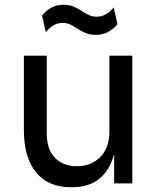

<svg xmlns="http://www.w3.org/2000/svg" viewBox="-20 -768 668 804"><path d="M277 16Q182 16 131 -46Q80 -108 80 -225V-535H176V-206Q176 -143 210 -107.5Q244 -72 302 -72Q362 -72 400 -110.5Q438 -149 438 -216V-535H534V0H458V-229H470Q470 -150 449 -95.5Q428 -41 386.5 -12.5Q345 16 281 16ZM382 -622Q357 -622 339 -629.5Q321 -637 306 -647Q291 -657 276 -664.5Q261 -672 242 -672Q221 -672 203.5 -661.5Q186 -651 172 -633L156 -703Q171 -722 193.5 -735Q216 -748 245 -748Q270 -748 288 -740.5Q306 -733 321 -723Q336 -713 351 -705.5Q366 -698 385 -698Q406 -698 424 -708.5Q442 -719 456 -737L472 -667Q457 -648 434 -635Q411 -622 382 -622Z"/></svg>

Font: SVN-Sora Variable
Style: Regular
Weight: 400
Designer: Jonathan Barnbrook, Julián Moncada
Foundry: Barnbrook Fonts
Version: Version 2.000 - Viet hoa boi STYLEno.1 Fonts